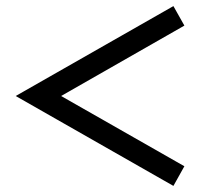

<svg xmlns="http://www.w3.org/2000/svg" viewBox="-20 -615 656 630"><path d="M549 -5 31.5 -300 549 -595 585 -531 180.5 -300 585 -69.5Z"/></svg>

Font: Acari Sans Neue SemiBold
Style: Regular
Weight: 600
Designer: Alfredo Marco Pradil (font), Cristiano Sobral (main changes)
Foundry: Hanken Design Co. (font), Cristiano Sobral (main changes)
Version: Version 2.459;March 19, 2022;FontCreator 14.0.0.2808 64-bit;